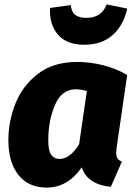

<svg xmlns="http://www.w3.org/2000/svg" viewBox="-20 -832 613 871"><path d="M557 -492 509 -162Q507 -144 507 -139Q507 -123 512.5 -114Q518 -105 533 -99L483 15Q435 12 399.5 -10Q364 -32 351 -73Q287 19 192 19Q109 19 63.5 -38.5Q18 -96 18 -196Q18 -281 50 -362Q82 -443 152 -497Q222 -551 330 -551Q388 -551 446.5 -536.5Q505 -522 557 -492ZM199 -196Q199 -148 212.5 -129.5Q226 -111 250 -111Q298 -111 339 -178L374 -419Q347 -427 324 -427Q260 -427 229.5 -356Q199 -285 199 -196ZM207 -796 301 -809Q304 -778 321.5 -764.5Q339 -751 372 -751Q441 -751 464 -812L557 -793Q541 -718 491.5 -673.5Q442 -629 362 -629Q282 -629 242.5 -675.5Q203 -722 207 -796Z"/></svg>

Font: Trujillo ExtraBold
Style: Italic
Weight: 800
Italic angle: -8°
Designer: Fira Sans original fonts by bBox Type GmbH, Carrois Corporate GbR, & Edenspiekermann AG / Changes by Cristiano Sobral
Foundry: Fira Sans original fonts by bBox Type GmbH, Carrois Corporate GbR, & Edenspiekermann AG / Changes by Cristiano Sobral
Version: Version 4.301;July 28, 2020;FontCreator 13.0.0.2655 64-bit